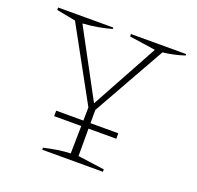

<svg xmlns="http://www.w3.org/2000/svg" viewBox="-115 -767 911 889"><g transform="rotate(20 340.0 -322.0)"><path d="M181 0V-10Q216 -18 248 -23Q280 -28 311 -29L315 -257L119 -614L25 -632V-644H297V-637Q229 -618 156 -613L333 -284L513 -613L384 -632V-644H656V-637Q605 -620 550 -614L349 -257V-30L480 -12V0ZM180 -192H486V-165H180Z"/></g></svg>

Font: Piazzolla Thin
Style: Regular
Weight: 100
Designer: Juan Pablo del Peral
Foundry: Huerta Tipografica
Version: Version 1.330